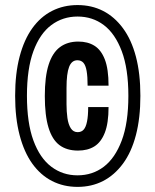

<svg xmlns="http://www.w3.org/2000/svg" viewBox="-20 -719 608 751"><path d="M283.3 12Q228.7 12 183.7 -10.9Q138.7 -33.9 106.4 -78.8Q74.2 -123.7 56.7 -190.5Q39.2 -257.3 39.2 -344.2Q39.2 -431.1 56.7 -497.5Q74.2 -563.9 106.4 -608.7Q138.7 -653.6 183.7 -676.4Q228.7 -699.2 283.3 -699.2Q338.3 -699.2 383 -676.4Q427.7 -653.6 460.9 -608.7Q494.1 -563.9 511.6 -497.5Q529.1 -431.1 529.1 -344.2Q529.1 -257.3 511.6 -190.5Q494.1 -123.7 460.9 -78.8Q427.7 -33.9 383 -10.9Q338.3 12 283.3 12ZM285.1 -130Q241.2 -130 212.6 -151.4Q184 -172.9 169.7 -220Q155.3 -267.1 155.3 -343.4Q155.3 -419.6 170.3 -466.2Q185.2 -512.8 214.4 -534.6Q243.6 -556.4 286.3 -556.4Q323.1 -556.4 349.2 -540.2Q375.4 -524 390 -486.6Q404.6 -449.1 404.6 -383.9H322.7Q322.7 -419.5 318.8 -441.5Q315 -463.6 306.2 -473.5Q297.5 -483.3 282.7 -483.3Q260.3 -483.3 250.3 -457.3Q240.2 -431.3 240.2 -375.3V-311Q240.2 -282.8 243.7 -257.5Q247.3 -232.2 257 -217.1Q266.8 -202.1 283.7 -202.1Q298.5 -202.1 307.2 -211.9Q316 -221.7 320.4 -243.7Q324.9 -265.7 324.9 -300.3H404.6Q404.6 -237.3 390 -200Q375.4 -162.7 349.1 -146.3Q322.9 -130 285.1 -130ZM283 -33.2Q341.9 -33.2 386.1 -66.9Q430.3 -100.6 456.2 -169.4Q482.1 -238.2 482.1 -344.2Q482.1 -450.3 456.2 -518.9Q430.3 -587.6 386.1 -620.9Q341.9 -654.3 283.3 -654.3Q225.4 -654.3 180.7 -620.9Q136 -587.6 110.7 -518.9Q85.4 -450.3 85.4 -344.4Q85.4 -238.2 110.7 -169.4Q136 -100.6 180.7 -66.9Q225.4 -33.2 283 -33.2Z"/></svg>

Font: Archivo SemiBold ExtraCondensed
Style: Regular
Weight: 600
Width: 2
Version: Version 2.001